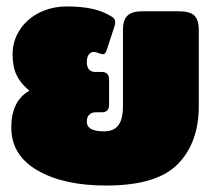

<svg xmlns="http://www.w3.org/2000/svg" viewBox="-20 -560 671 595"><path d="M15 -165Q15 -247 71 -279Q44 -301 31.5 -327Q19 -353 19 -391Q19 -433 41 -467Q63 -501 101.5 -520.5Q140 -540 188 -540Q233 -540 266.5 -532.5Q300 -525 327 -508Q337 -502 337 -491Q337 -485 334 -476L310 -403Q306 -392 299 -392Q295 -392 287 -395Q277 -399 271 -399Q260 -399 254.5 -390Q249 -381 249 -368Q249 -337 276 -337H295Q318 -337 318 -314V-235Q318 -212 295 -212H276Q264 -212 256.5 -204.5Q249 -197 249 -183Q249 -153 302 -153Q333 -153 347 -172Q361 -191 361 -231V-468Q361 -497 374.5 -511Q388 -525 421 -525H535Q569 -525 582.5 -511.5Q596 -498 596 -468V-231Q596 -118 531 -51.5Q466 15 309 15Q177 15 96 -32Q15 -79 15 -165Z"/></svg>

Font: Mitr
Style: Bold
Weight: 700
Designer: Thanarat Vachiruckul
Foundry: Cadson Demak
Version: Version 1.003